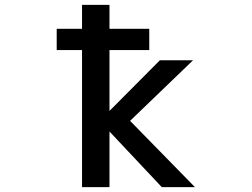

<svg xmlns="http://www.w3.org/2000/svg" viewBox="-20 -771 1040 792"><path d="M213.9 -564.5V-652.3H318.4V-751H431.6V-652.3H595.7V-564.5H431.6V-313.5L639.6 -522.5H776.4L516.6 -272.5L784.2 1H647.5L431.6 -228.5V1H318.4V-564.5Z"/></svg>

Font: GenEi Gothic M SemiBold
Style: Regular
Weight: 500
Designer: o_tamon (Modified); [Source Han Sans]
Ryoko NISHIZUKA  (kana & ideographs); Paul D. Hunt (Latin, Greek & Cyrillic); Wenl
Version: Version 1.1a;Original Version 1.004